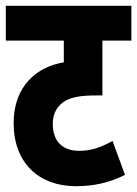

<svg xmlns="http://www.w3.org/2000/svg" viewBox="-20 -642 473 662"><path d="M433 -502V-622H0V-502H200V-427C106 -412 27 -344 27 -218C27 -80 114 0 242 0C303 0 357 -12 411 -39L368 -156C326 -133 295 -122 252 -122C202 -122 162 -149 162 -215C162 -251 177 -274 197 -289C223 -308 261 -313 313 -313H333V-502Z"/></svg>

Font: Noto Sans Devanagari UI ExtraCondensed ExtraBold
Style: Regular
Weight: 800
Width: 2
Designer: Jelle Bosma - Monotype Design Team
Foundry: Monotype Imaging Inc.
Version: Version 2.003